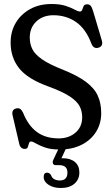

<svg xmlns="http://www.w3.org/2000/svg" viewBox="-20 -732 558 958"><path d="M277 14Q233.5 14 205 4Q176.5 -6 159.8 -16Q143 -26 135.5 -26Q127 -26 124.5 -16.8Q122 -7.5 118.8 1.8Q115.5 11 103.5 11Q80.5 11 75 -18.5L42.5 -158Q37 -185 61 -191Q72.5 -193.5 80 -189Q87.5 -184.5 95 -170Q120.5 -105.5 164 -73.5Q207.5 -41.5 272.5 -41.5Q323 -41.5 356.2 -69.8Q389.5 -98 390 -145.5Q390.5 -175.5 377.8 -201Q365 -226.5 328.2 -250.8Q291.5 -275 219 -301.5Q117 -338.5 75 -392Q33 -445.5 33 -519.5Q33 -575 58.8 -618.2Q84.5 -661.5 130.5 -686.8Q176.5 -712 237 -712Q279.5 -712 307.5 -702.8Q335.5 -693.5 352.5 -684Q369.5 -674.5 379 -674.5Q387.5 -674.5 390.2 -683.5Q393 -692.5 397.2 -701.5Q401.5 -710.5 414.5 -710.5Q426.5 -710.5 432.8 -702.8Q439 -695 445 -675L487.5 -532Q496.5 -502.5 473 -494.5Q448 -486 436.5 -513Q409 -587.5 359.8 -621.8Q310.5 -656 246.5 -656Q194.5 -656 161.5 -625Q128.5 -594 128.5 -544.5Q128.5 -513.5 141.2 -487.2Q154 -461 189.8 -436Q225.5 -411 294.5 -384Q366.5 -355 408.2 -324Q450 -293 467.5 -255.2Q485 -217.5 485 -168Q485 -115 459.2 -74Q433.5 -33 387 -9.5Q340.5 14 277 14ZM280.5 -8H317L286.5 58Q290 57.5 293.5 57.5Q331.5 57.5 353.8 76.2Q376 95 376 128.5Q376 163.5 351.2 184.8Q326.5 206 283.5 206Q246.5 206 222.2 190Q198 174 198 151Q198 129.5 215 129.5Q226.5 129.5 234.5 141.5Q239.5 156.5 251.5 162.5Q263.5 168.5 278 168.5Q316.5 168.5 316.5 129Q316.5 92 275 92H259Q247.5 92 244.2 84Q241 76 246 65.5Z"/></svg>

Font: Fraunces 144pt S100
Style: Regular
Weight: 400
Version: Version 1.000; ttfautohint (v1.8.3)